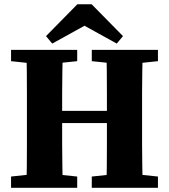

<svg xmlns="http://www.w3.org/2000/svg" viewBox="-20 -895 805 915"><path d="M32.7 0V-53.7L172.9 -68.7H202.1L347.9 -53.7V0ZM105.3 0Q107.3 -51 107.8 -102Q108.3 -153 108.3 -205.5Q108.3 -258 108.3 -310V-347Q108.3 -398.8 108.3 -450.7Q108.3 -502.5 107.8 -554.4Q107.3 -606.3 105.3 -657.3H279.2Q278.2 -607.3 277.2 -555.4Q276.2 -503.6 276.2 -451.8Q276.2 -400 276.2 -347V-316.3Q276.2 -261.6 276.2 -208.6Q276.2 -155.6 277.2 -103.8Q278.2 -52 279.2 0ZM192.1 -308.4V-366.7H573.3V-308.4ZM417.4 0V-53.7L561.1 -68.7H589.2L732.7 -53.7V0ZM486.5 0Q488.5 -51 489 -102.3Q489.5 -153.6 489.5 -207.1Q489.5 -260.6 489.5 -316.3V-347Q489.5 -398.8 489.5 -450.7Q489.5 -502.5 489 -554.4Q488.5 -606.3 486.5 -657.3H660.1Q659.1 -607.3 658.1 -555.4Q657.1 -503.6 657.1 -451.8Q657.1 -400 657.1 -347V-310Q657.1 -259 657.1 -207Q657.1 -155 658.1 -103.5Q659.1 -52 660.1 0ZM32.7 -603.5V-657.3H347.9V-603.5L202.1 -588.5H172.9ZM417.4 -603.5V-657.3H732.7V-603.5L589.2 -588.5H561.1ZM416.7 -874.7 566.1 -722.9 536.5 -687.3 335 -798.7H430.3L228.9 -687.3L199.3 -722.9L348.7 -874.7Z"/></svg>

Font: Source Serif 4 Variable
Style: Regular
Weight: 400
Designer: Frank Grießhammer
Foundry: Adobe
Version: Version 4.005;hotconv 1.1.0;makeotfexe 2.6.0